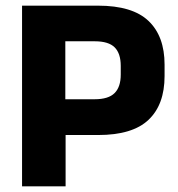

<svg xmlns="http://www.w3.org/2000/svg" viewBox="-20 -659 631 679"><path d="M163 -181.5V-308H314.5Q363.5 -308 385.2 -329.8Q407 -351.5 407 -395V-426Q407 -470 385.5 -491.5Q364 -513 315 -513H162.5V-639H326.5Q448.5 -639 505.2 -585Q562 -531 562 -430.5V-390Q562 -289 505.2 -235.2Q448.5 -181.5 327 -181.5ZM58 0V-639H211V-272.5L212 -201.5V0Z"/></svg>

Font: Anek Gurmukhi Medium
Style: Bold
Weight: 700
Version: Version 1.003